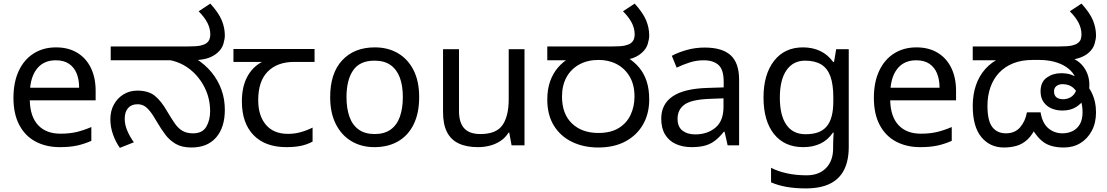

<svg xmlns="http://www.w3.org/2000/svg" viewBox="-20 -810 6167 1070"><path d="M292 -546Q361 -546 410.5 -516Q460 -486 486.5 -431.5Q513 -377 513 -304V-251H146Q148 -160 192.5 -112.5Q237 -65 317 -65Q368 -65 407.5 -74.5Q447 -84 489 -102V-25Q448 -7 408 1.5Q368 10 313 10Q237 10 178.5 -21Q120 -52 87.5 -113.5Q55 -175 55 -264Q55 -352 84.5 -415Q114 -478 167.5 -512Q221 -546 292 -546ZM291 -474Q228 -474 191.5 -433.5Q155 -393 148 -321H421Q421 -367 407 -401Q393 -435 364.5 -454.5Q336 -474 291 -474Z M1047 12Q994 12 959.5 -8Q925 -28 901.5 -59.5Q878 -91 858 -125Q833 -169 815 -191Q797 -213 781.5 -221Q766 -229 746 -229Q712 -229 693.5 -207.5Q675 -186 675 -148Q675 -116 689 -82.5Q703 -49 726 -17L648 14Q625 -18 610 -60Q595 -102 595 -145Q595 -192 615 -228Q635 -264 669 -284.5Q703 -305 745 -305Q807 -305 843 -276Q879 -247 913 -187Q936 -148 955 -121Q974 -94 997.5 -80.5Q1021 -67 1056 -67Q1108 -67 1129.5 -103.5Q1151 -140 1151 -190Q1151 -260 1121.5 -320Q1092 -380 1042.5 -420.5Q993 -461 931 -474H597V-551H1022Q1076 -551 1097.5 -556Q1119 -561 1130 -569Q1143 -579 1147.5 -591.5Q1152 -604 1152 -618Q1152 -651 1136 -682.5Q1120 -714 1087 -747L1152 -790Q1199 -738 1216 -696.5Q1233 -655 1233 -612Q1233 -593 1225 -565.5Q1217 -538 1192 -516Q1167 -494 1132 -484Q1097 -474 1039 -474H1015L1072 -483Q1123 -451 1159 -407Q1195 -363 1214 -310.5Q1233 -258 1233 -198Q1233 -100 1184.5 -44Q1136 12 1047 12Z M1576 10Q1458 10 1393 -57Q1328 -124 1328 -245Q1328 -325 1357 -380.5Q1386 -436 1440 -465H1281V-537H1733V-465H1620Q1526 -465 1472.5 -411.5Q1419 -358 1419 -252Q1419 -165 1462 -114.5Q1505 -64 1585 -64Q1622 -64 1656 -73.5Q1690 -83 1722 -99V-21Q1693 -5 1658 2.5Q1623 10 1576 10Z M2316 -269Q2316 -180 2285.5 -117.5Q2255 -55 2199 -22.5Q2143 10 2066 10Q1995 10 1939.5 -22.5Q1884 -55 1852 -117.5Q1820 -180 1820 -269Q1820 -402 1887 -474Q1954 -546 2069 -546Q2142 -546 2197.5 -513.5Q2253 -481 2284.5 -419.5Q2316 -358 2316 -269ZM1911 -269Q1911 -206 1927.5 -159.5Q1944 -113 1979 -88Q2014 -63 2068 -63Q2122 -63 2157 -88Q2192 -113 2208.5 -159.5Q2225 -206 2225 -269Q2225 -333 2208 -378Q2191 -423 2156.5 -447.5Q2122 -472 2067 -472Q1985 -472 1948 -418Q1911 -364 1911 -269Z M2903 -536V0H2831L2818 -71H2814Q2797 -43 2770 -25Q2743 -7 2711 1.5Q2679 10 2644 10Q2580 10 2536.5 -10.5Q2493 -31 2471 -74Q2449 -117 2449 -185V-536H2538V-191Q2538 -127 2567 -95Q2596 -63 2657 -63Q2746 -63 2780.5 -113Q2815 -163 2815 -257V-536Z M3314 12Q3233 12 3168.5 -19Q3104 -50 3067 -109.5Q3030 -169 3030 -255Q3030 -312 3045.5 -356Q3061 -400 3089 -433Q3117 -466 3156 -488L3174 -474H3030V-551H3386Q3440 -551 3462 -556Q3484 -561 3495 -569Q3508 -579 3512.5 -591.5Q3517 -604 3517 -618Q3517 -651 3501 -682.5Q3485 -714 3452 -747L3517 -790Q3564 -738 3581 -696.5Q3598 -655 3598 -612Q3598 -593 3590 -565.5Q3582 -538 3557 -516Q3544 -504 3526 -494.5Q3508 -485 3484 -480L3479 -488Q3517 -464 3543.5 -431.5Q3570 -399 3584 -356Q3598 -313 3598 -255Q3598 -177 3564 -117Q3530 -57 3466.5 -22.5Q3403 12 3314 12ZM3315 -69Q3383 -69 3427.5 -96Q3472 -123 3494 -169.5Q3516 -216 3516 -272Q3516 -337 3489.5 -382.5Q3463 -428 3418 -452Q3373 -476 3316 -476Q3254 -476 3208 -450.5Q3162 -425 3137 -379.5Q3112 -334 3112 -272Q3112 -175 3167.5 -122Q3223 -69 3315 -69Z M3907 -545Q4005 -545 4052 -502Q4099 -459 4099 -365V0H4035L4018 -76H4014Q3991 -47 3966.5 -27.5Q3942 -8 3910.5 1Q3879 10 3834 10Q3786 10 3747.5 -7Q3709 -24 3687 -59.5Q3665 -95 3665 -149Q3665 -229 3728 -272.5Q3791 -316 3922 -320L4013 -323V-355Q4013 -422 3984 -448Q3955 -474 3902 -474Q3860 -474 3822 -461.5Q3784 -449 3751 -433L3724 -499Q3759 -518 3807 -531.5Q3855 -545 3907 -545ZM3933 -259Q3833 -255 3794.5 -227Q3756 -199 3756 -148Q3756 -103 3783.5 -82Q3811 -61 3854 -61Q3922 -61 3967 -98.5Q4012 -136 4012 -214V-262Z M4455 -546Q4508 -546 4550.5 -526Q4593 -506 4623 -465H4628L4640 -536H4710V9Q4710 85 4684 136.5Q4658 188 4605 214Q4552 240 4470 240Q4412 240 4363.5 231.5Q4315 223 4277 206V125Q4315 145 4366 156Q4417 167 4475 167Q4544 167 4583.5 126.5Q4623 86 4623 16V-5Q4623 -17 4624 -39.5Q4625 -62 4626 -71H4622Q4594 -30 4552.5 -10Q4511 10 4456 10Q4352 10 4293.5 -63Q4235 -136 4235 -267Q4235 -395 4293.5 -470.5Q4352 -546 4455 -546ZM4467 -472Q4400 -472 4363 -418.5Q4326 -365 4326 -266Q4326 -167 4362.5 -114.5Q4399 -62 4469 -62Q4510 -62 4539 -72.5Q4568 -83 4587 -105.5Q4606 -128 4615 -163Q4624 -198 4624 -246V-267Q4624 -340 4607.5 -385Q4591 -430 4556 -451Q4521 -472 4467 -472Z M5087 -546Q5156 -546 5205.5 -516Q5255 -486 5281.5 -431.5Q5308 -377 5308 -304V-251H4941Q4943 -160 4987.5 -112.5Q5032 -65 5112 -65Q5163 -65 5202.5 -74.5Q5242 -84 5284 -102V-25Q5243 -7 5203 1.5Q5163 10 5108 10Q5032 10 4973.5 -21Q4915 -52 4882.5 -113.5Q4850 -175 4850 -264Q4850 -352 4879.5 -415Q4909 -478 4962.5 -512Q5016 -546 5087 -546ZM5086 -474Q5023 -474 4986.5 -433.5Q4950 -393 4943 -321H5216Q5216 -367 5202 -401Q5188 -435 5159.5 -454.5Q5131 -474 5086 -474Z M5575 12Q5497 12 5449 -46Q5401 -104 5401 -220Q5401 -282 5418.5 -334Q5436 -386 5471 -425.5Q5506 -465 5556 -487L5571 -474H5401V-551H5877Q5930 -551 5952.5 -556Q5975 -561 5985 -569Q5999 -579 6003 -591.5Q6007 -604 6007 -618Q6007 -651 5991 -682.5Q5975 -714 5942 -747L6007 -790Q6054 -738 6071 -696.5Q6088 -655 6088 -612Q6088 -593 6080 -565.5Q6072 -538 6047 -516Q6037 -507 6022.5 -499Q6008 -491 5990 -485.5Q5972 -480 5948 -477L5951 -488Q5986 -474 6008 -450Q6030 -426 6040.5 -397Q6051 -368 6051 -337Q6051 -319 6048.5 -305Q6046 -291 6038 -275Q6036 -271 6031 -268Q6026 -265 6024 -261Q6007 -232 5976 -213Q5945 -194 5901 -194Q5868 -194 5840.5 -205.5Q5813 -217 5796 -241Q5779 -265 5779 -301Q5779 -353 5813.5 -377.5Q5848 -402 5893 -402Q5927 -402 5950.5 -393.5Q5974 -385 5992 -372Q6037 -347 6062.5 -296.5Q6088 -246 6088 -184Q6088 -125 6064.5 -81Q6041 -37 6001 -12.5Q5961 12 5909 12Q5841 12 5800.5 -14.5Q5760 -41 5725 -104L5757 -109Q5734 -58 5705.5 -32Q5677 -6 5644 3Q5611 12 5575 12ZM5586 -67Q5636 -67 5665 -100.5Q5694 -134 5703 -184H5779Q5789 -123 5822.5 -95Q5856 -67 5901 -67Q5931 -67 5956.5 -79Q5982 -91 5997.5 -117Q6013 -143 6013 -185Q6013 -223 6001 -258.5Q5989 -294 5964.5 -317.5Q5940 -341 5902 -341Q5881 -341 5867.5 -330.5Q5854 -320 5854 -301Q5854 -279 5867 -268Q5880 -257 5906 -257Q5922 -257 5939.5 -264.5Q5957 -272 5969 -289.5Q5981 -307 5981 -337Q5981 -367 5965.5 -392.5Q5950 -418 5921.5 -437Q5893 -456 5854.5 -466Q5816 -476 5770 -476H5735Q5673 -476 5626 -457Q5579 -438 5547 -403.5Q5515 -369 5499 -322Q5483 -275 5483 -220Q5483 -137 5510 -102Q5537 -67 5586 -67Z"/></svg>

Font: kannada115
Style: Book
Weight: 400
Designer: Jelle Bosma - Monotype Design Team
Foundry: Monotype Imaging Inc.
Version: Version 2.003